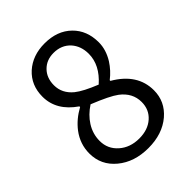

<svg xmlns="http://www.w3.org/2000/svg" viewBox="-210 -839 962 962"><g transform="rotate(-45 271.0 -357.5)"><path d="M43.9 -177.7Q43.9 -244.1 85 -298.8Q120.1 -344.7 175.8 -375V-379.9Q79.1 -446.3 79.1 -544.9Q79.1 -626 134.8 -676.8Q190.4 -726.6 275.4 -726.6Q365.2 -726.6 418.9 -673.8Q471.7 -622.1 471.7 -538.1Q471.7 -486.3 440.4 -435.5Q414.1 -394.5 376 -365.2V-360.4Q497.1 -290 497.1 -172.9Q497.1 -93.8 435.5 -41Q372.1 12.7 272.9 12.7Q173.8 12.7 108.9 -41Q43.9 -94.7 43.9 -177.7ZM274.4 -53.7Q335.9 -53.7 374 -87.4Q412.1 -121.1 412.1 -174.8Q412.1 -239.3 355.5 -282.2Q320.3 -308.6 222.7 -347.7Q177.7 -318.4 152.3 -278.3Q125 -235.4 125 -185.5Q125 -128.9 167.5 -91.3Q210 -53.7 274.4 -53.7ZM321.3 -388.7Q395.5 -454.1 395.5 -533.2Q395.5 -587.9 363.3 -624Q329.1 -661.1 273.4 -661.1Q223.6 -661.1 191.9 -628.9Q160.2 -596.7 160.2 -544.9Q160.2 -487.3 209 -447.3Q243.2 -419.9 321.3 -388.7Z"/></g></svg>

Font: Bpmf GenYo Gothic R
Style: R
Weight: 400
Foundry: But Ko
Version: Version 1.320